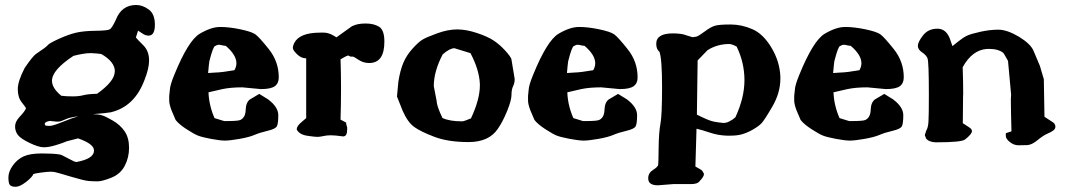

<svg xmlns="http://www.w3.org/2000/svg" viewBox="-20 -547 4218 759"><path d="M341.3 -336.9Q339.4 -336.9 336.4 -336.9Q313 -336.9 270.5 -326.2Q185.5 -270.5 185.5 -227.5Q185.5 -198.7 222.2 -168.5Q240.7 -166 266.6 -166Q292.5 -166 309.8 -170.7Q327.1 -175.3 363.8 -176.3Q433.6 -226.1 433.6 -264.2Q433.6 -264.2 434.1 -264.6Q434.1 -302.7 380.4 -333.5Q364.7 -335.9 341.3 -336.9ZM351.6 48.3V46.9Q350.6 21.5 288.6 0L245.1 11.2Q226.6 19 199.7 27.1Q172.9 35.2 152.8 35.2Q132.8 35.2 97.2 18.1Q61.5 1 50.5 -13.7Q39.6 -28.3 39.6 -47.4Q39.6 -66.4 58.3 -85.9Q77.1 -105.5 83 -119.1Q81.1 -123.5 65.7 -142.8Q50.3 -162.1 50.3 -194.3Q50.3 -226.6 78.1 -279.3L78.6 -279.8Q109.4 -325.2 122.6 -334Q163.1 -360.8 168.7 -368.4Q174.3 -376 211.9 -393.1Q249.5 -410.2 279.5 -417.5Q309.6 -424.8 357.4 -425.3Q405.3 -425.8 414.1 -431.2Q422.9 -436.5 438 -468.8Q460.4 -527.3 518.6 -527.3Q543 -527.3 567.6 -509.8Q592.3 -492.2 592.3 -449.2Q592.3 -406.2 567.4 -406.2Q554.7 -406.2 543 -414.6Q531.2 -422.9 525.9 -425.8L517.1 -398.9Q522.5 -391.6 545.9 -368.7Q569.3 -345.7 569.3 -308.1V-307.1Q569.3 -276.4 551.3 -231Q511.7 -125 417.5 -103Q402.8 -100.1 347.2 -95.7Q369.1 -95.2 382.8 -91.3Q396.5 -87.4 426 -70.3Q455.6 -53.2 472.9 -27.6Q490.2 -2 490.2 37.1Q490.2 76.2 472.9 108.9Q455.6 141.6 419.4 155.8Q383.3 169.9 365.7 169.9Q348.1 169.9 330.3 168.5Q312.5 167 258.8 150.9Q205.1 134.8 196.8 133.3Q188.5 131.8 178.7 131.8Q168.9 131.8 144 135Q119.1 138.2 111.8 141.1Q108.4 152.3 83.5 171.9Q58.6 191.4 41.7 191.4Q24.9 191.4 19 184.1Q13.2 176.8 13.2 154.3Q13.2 131.8 30.5 107.4Q47.9 83 73.2 71.3Q98.6 59.6 145.5 59.6Q192.4 59.6 214.4 63.5Q214.8 63.5 215.3 63.5Q221.2 63.5 253.9 81.5Q274.9 93.3 281.7 93.3Q282.2 93.3 282.7 93.3Q351.6 80.6 351.6 48.3ZM211.9 -66.4H201.7L181.6 -68.4H179.7L181.2 -69.3Q157.7 -67.4 156.7 -56.2L159.7 -50.8Q164.1 -49.3 176.5 -49.3Q189 -49.3 229.7 -65.9Q270.5 -82.5 290 -87.4Q254.4 -83 237.3 -74.7Q220.2 -66.4 211.9 -66.4Z M832.5 -260.3Q842.3 -260.3 863.5 -262.9Q884.8 -265.6 906.7 -269.5Q914.6 -283.2 914.6 -296.9Q914.6 -329.6 872.6 -365.7Q864.7 -366.2 853 -369.1Q849.6 -370.1 846.2 -370.1Q838.4 -370.1 830.6 -365.2Q822.8 -364.7 807.6 -305.2Q805.7 -293 802.7 -258.3Q827.1 -260.3 832.5 -260.3ZM875 -68.4Q921.4 -68.4 930.2 -72.8Q950.2 -82.5 951.2 -112.3Q952.1 -142.1 967.8 -153.8L1004.9 -175.8L1040.5 -153.8L1041 -153.3Q1080.1 -123.5 1080.1 -91.8V-91.3V-90.8Q1080.1 -58.6 1074.5 -47.9Q1068.8 -37.1 1037.6 -29.8Q1006.3 -22.5 986.1 -13.7Q965.8 -4.9 927 2Q888.2 8.8 869.1 8.8Q850.1 8.8 814 2Q777.8 -4.9 762.5 -11Q747.1 -17.1 717.3 -36.4Q687.5 -55.7 674.3 -72.8L658.2 -110.4Q648.9 -135.3 648.9 -148.9Q648.9 -149.4 648.9 -150.4V-167.5L651.4 -191.4Q651.9 -209.5 668.9 -251Q724.1 -386.7 769.5 -413.6Q814.9 -440.4 850.3 -440.4Q885.7 -440.4 929.9 -431.2Q974.1 -421.9 989 -411.6Q1003.9 -401.4 1043 -352.3Q1082 -303.2 1082 -241.2Q1082 -217.3 1066.2 -206.1Q1050.3 -194.8 1011.2 -194.8L938 -201.7Q891.6 -201.7 859.4 -194.8Q815.4 -185.1 804.2 -182.1Q806.2 -129.9 828.1 -80.1Q847.2 -74.2 866.2 -68.4Z M1335.9 -7.8Q1304.2 -12.2 1287.8 -12.2Q1271.5 -12.2 1257.8 -9Q1244.1 -5.9 1234.1 -5.9Q1224.1 -5.9 1194.8 -10.3Q1164.6 -14.6 1153.3 -34.2V-37.1Q1153.3 -49.3 1173.8 -65.9L1190.4 -80.1V-316.4H1189.9Q1170.9 -316.4 1154.3 -332.5Q1137.7 -348.6 1137.7 -357.4Q1137.7 -366.2 1143.1 -377Q1164.1 -418 1245.6 -418H1260.7Q1278.3 -418 1298.8 -406.2L1310.1 -399.4L1372.6 -444.3H1374Q1393.1 -454.1 1425.5 -454.1Q1458 -454.1 1478.8 -441.2Q1499.5 -428.2 1499.5 -382.3Q1499.5 -297.9 1439.5 -297.9Q1416.5 -297.9 1398.2 -310.1Q1379.9 -322.3 1375 -323.2H1365.2L1357.4 -327.6Q1349.1 -326.7 1326.2 -312.5Q1328.1 -257.3 1328.1 -203.6Q1328.1 -198.7 1328.1 -192.9Q1328.1 -133.3 1326.2 -74.2Q1347.7 -63 1348.1 -62.5Q1347.7 -58.1 1352.5 -43V-36.1Q1352.5 -7.8 1336.9 -7.8Z M1839.8 -336.9Q1839.8 -336.9 1776.4 -356.4Q1757.3 -356 1730 -332Q1694.8 -264.6 1694.8 -206.5L1706.1 -147.9Q1706.1 -128.9 1729 -80.6Q1757.3 -67.4 1804.7 -67.4H1807.6Q1814 -67.4 1841.8 -79.1Q1877 -154.3 1877 -209.5Q1877 -211.9 1877 -213.9Q1875 -270.5 1839.8 -336.9ZM2001.5 -314 2014.6 -234.9V-234.4Q2014.6 -218.8 2008.3 -206.1Q2002 -193.4 2002 -171.9Q2002 -150.4 1984.6 -107.9Q1967.3 -65.4 1948.2 -38.1Q1913.1 14.6 1832.5 14.6Q1752 14.6 1697.8 -5.9Q1643.6 -26.4 1617.7 -44.9Q1591.8 -63.5 1571.8 -108.9L1549.3 -165.5L1554.7 -223.6Q1562 -269.5 1574.5 -298.8Q1586.9 -328.1 1610.1 -354Q1633.3 -379.9 1648.9 -389.6Q1664.6 -399.4 1707.5 -415Q1750.5 -430.7 1786.9 -430.7Q1823.2 -430.7 1865.7 -416.5Q1908.2 -402.3 1931.6 -386.7Q1955.1 -371.1 1976.1 -348.1Q1997.1 -325.2 2001.5 -314Z M2251 -260.3Q2260.7 -260.3 2282 -262.9Q2303.2 -265.6 2325.2 -269.5Q2333 -283.2 2333 -296.9Q2333 -329.6 2291 -365.7Q2283.2 -366.2 2271.5 -369.1Q2268.1 -370.1 2264.6 -370.1Q2256.8 -370.1 2249 -365.2Q2241.2 -364.7 2226.1 -305.2Q2224.1 -293 2221.2 -258.3Q2245.6 -260.3 2251 -260.3ZM2293.5 -68.4Q2339.8 -68.4 2348.6 -72.8Q2368.7 -82.5 2369.6 -112.3Q2370.6 -142.1 2386.2 -153.8L2423.3 -175.8L2459 -153.8L2459.5 -153.3Q2498.5 -123.5 2498.5 -91.8V-91.3V-90.8Q2498.5 -58.6 2492.9 -47.9Q2487.3 -37.1 2456.1 -29.8Q2424.8 -22.5 2404.5 -13.7Q2384.3 -4.9 2345.5 2Q2306.6 8.8 2287.6 8.8Q2268.6 8.8 2232.4 2Q2196.3 -4.9 2180.9 -11Q2165.5 -17.1 2135.7 -36.4Q2106 -55.7 2092.8 -72.8L2076.7 -110.4Q2067.4 -135.3 2067.4 -148.9Q2067.4 -149.4 2067.4 -150.4V-167.5L2069.8 -191.4Q2070.3 -209.5 2087.4 -251Q2142.6 -386.7 2188 -413.6Q2233.4 -440.4 2268.8 -440.4Q2304.2 -440.4 2348.4 -431.2Q2392.6 -421.9 2407.5 -411.6Q2422.4 -401.4 2461.4 -352.3Q2500.5 -303.2 2500.5 -241.2Q2500.5 -217.3 2484.6 -206.1Q2468.8 -194.8 2429.7 -194.8L2356.4 -201.7Q2310.1 -201.7 2277.8 -194.8Q2233.9 -185.1 2222.7 -182.1Q2224.6 -129.9 2246.6 -80.1Q2265.6 -74.2 2284.7 -68.4Z M2574.2 -374Q2574.2 -415 2640.1 -415Q2675.3 -415 2693.8 -407.2L2717.8 -399.9Q2724.6 -400.4 2732.7 -402.1Q2740.7 -403.8 2765.9 -422.6Q2791 -441.4 2808.1 -445.8Q2825.2 -450.2 2868.4 -450.2Q2911.6 -450.2 2954.3 -431.6Q2997.1 -413.1 3029.8 -358.4Q3062.5 -303.7 3064.9 -243.7V-236.3Q3064.9 -180.2 3033.2 -125.7Q3001.5 -71.3 2990.2 -59.6Q2979 -47.9 2956.1 -34.7Q2933.1 -21.5 2911.1 -15.6Q2893.1 -10.7 2865.7 -10.7Q2859.9 -10.7 2854 -10.7Q2818.8 -11.7 2785.6 -22.9Q2752.4 -34.2 2733.4 -38.1Q2731.4 37.1 2729 111.3Q2752 123.5 2755.9 127.9L2762.7 139.6V141.6Q2762.7 151.4 2746.1 168.5Q2738.3 180.7 2712.4 180.7Q2677.2 180.7 2642.1 180.7L2581.1 185.5H2580.6Q2542.5 185.5 2542.5 158.2V157.2Q2542.5 136.7 2561.8 124.5Q2581.1 112.3 2582 104Q2583 95.7 2583.7 35.6Q2584.5 -24.4 2590.8 -57.6Q2597.2 -90.8 2597.2 -202.6Q2597.2 -314.5 2586.9 -342.3Q2575.2 -351.1 2574.2 -371.6ZM2862.8 -373Q2815.4 -373 2776.9 -348.6L2737.8 -308.1L2734.9 -93.8Q2781.2 -70.3 2801 -66.4Q2820.8 -62.5 2835.4 -61.5Q2836.9 -61.5 2837.9 -61Q2851.6 -60.5 2863.8 -67.4Q2877.4 -74.2 2887.2 -83.5Q2922.9 -160.6 2922.9 -230Q2922.9 -299.3 2892.1 -362.8Q2873 -373 2862.8 -373Z M3303.2 -260.3Q3313 -260.3 3334.2 -262.9Q3355.5 -265.6 3377.4 -269.5Q3385.3 -283.2 3385.3 -296.9Q3385.3 -329.6 3343.3 -365.7Q3335.4 -366.2 3323.7 -369.1Q3320.3 -370.1 3316.9 -370.1Q3309.1 -370.1 3301.3 -365.2Q3293.5 -364.7 3278.3 -305.2Q3276.4 -293 3273.4 -258.3Q3297.9 -260.3 3303.2 -260.3ZM3345.7 -68.4Q3392.1 -68.4 3400.9 -72.8Q3420.9 -82.5 3421.9 -112.3Q3422.9 -142.1 3438.5 -153.8L3475.6 -175.8L3511.2 -153.8L3511.7 -153.3Q3550.8 -123.5 3550.8 -91.8V-91.3V-90.8Q3550.8 -58.6 3545.2 -47.9Q3539.6 -37.1 3508.3 -29.8Q3477.1 -22.5 3456.8 -13.7Q3436.5 -4.9 3397.7 2Q3358.9 8.8 3339.8 8.8Q3320.8 8.8 3284.7 2Q3248.5 -4.9 3233.2 -11Q3217.8 -17.1 3188 -36.4Q3158.2 -55.7 3145 -72.8L3128.9 -110.4Q3119.6 -135.3 3119.6 -148.9Q3119.6 -149.4 3119.6 -150.4V-167.5L3122.1 -191.4Q3122.6 -209.5 3139.6 -251Q3194.8 -386.7 3240.2 -413.6Q3285.6 -440.4 3321 -440.4Q3356.4 -440.4 3400.6 -431.2Q3444.8 -421.9 3459.7 -411.6Q3474.6 -401.4 3513.7 -352.3Q3552.7 -303.2 3552.7 -241.2Q3552.7 -217.3 3536.9 -206.1Q3521 -194.8 3481.9 -194.8L3408.7 -201.7Q3362.3 -201.7 3330.1 -194.8Q3286.1 -185.1 3274.9 -182.1Q3276.9 -129.9 3298.8 -80.1Q3317.9 -74.2 3336.9 -68.4Z M3880.4 -353.5Q3822.3 -348.6 3785.6 -281.2Q3787.6 -226.1 3787.6 -175.8Q3787.1 -170.9 3787.1 -166Q3787.1 -111.3 3786.1 -60.1Q3796.4 -52.7 3809.3 -44.9Q3822.3 -37.1 3822.3 -28.8Q3822.3 -17.1 3794.9 4.4Q3780.8 15.6 3681.6 15.6H3678.7Q3651.4 14.6 3640.1 -0.5V-2L3636.2 -11.7V-14.2L3641.6 -30.8Q3648.9 -42 3650.4 -66.4Q3651.9 -90.8 3651.9 -174.3Q3651.9 -303.7 3646.5 -316.7Q3641.1 -329.6 3624.8 -340.3Q3608.4 -351.1 3608.4 -366Q3608.4 -380.9 3628.9 -407.2Q3649.4 -433.6 3686 -433.6Q3722.7 -433.6 3737.3 -387.2Q3741.7 -373.5 3745.1 -364.7Q3752.9 -370.6 3770 -384.5Q3787.1 -398.4 3802.5 -405.8Q3817.9 -413.1 3855.5 -421.4Q3893.1 -429.7 3927 -429.7Q3960.9 -429.7 4008.8 -401.4Q4054.7 -373 4065.9 -345.7Q4077.1 -318.4 4090.8 -286.6L4106.4 -233.9L4108.9 -85.4L4144 -62.5Q4151.9 -55.2 4152.1 -46.6Q4152.3 -38.1 4144.5 -31.7Q4136.7 -25.4 4120.1 -18.3Q4103.5 -11.2 4081.1 7.3Q4058.6 25.9 4040.8 26.6Q4022.9 27.3 4006.3 27.3Q3987.8 27.3 3971.9 14.4Q3956.1 1.5 3956.1 -9.3V-20.5L3978.5 -27.8Q3976.1 -112.8 3976.1 -144Q3976.1 -151.9 3976.1 -156.7Q3977.1 -168.5 3977.1 -172.4Q3970.7 -239.3 3964.8 -306.2Q3948.2 -336.9 3944.8 -338.9Q3925.8 -353.5 3893.1 -353.5Z"/></svg>

Font: Drukaatie burti
Style: Bold
Weight: 700
Version: Version 0.14